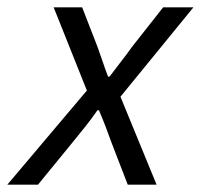

<svg xmlns="http://www.w3.org/2000/svg" viewBox="-64 -506 550 526"><path d="M-44 0 174 -258 83 -486H161L203 -378Q211 -356 217.5 -336.5Q224 -317 232 -296H236Q251 -316 267 -336.5Q283 -357 298 -378L383 -486H466L266 -241L365 0H286L242 -114Q234 -136 225.5 -158.5Q217 -181 207 -204H203Q187 -181 170 -159.5Q153 -138 134 -115L40 0Z"/></svg>

Font: TypoPRO Source Sans Pro
Style: Italic
Weight: 400
Italic angle: -11°
Designer: Paul D. Hunt
Foundry: Adobe Systems Incorporated
Version: Version 1.075;PS 2.000;hotconv 1.0.86;makeotf.lib2.5.63406